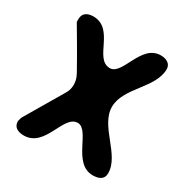

<svg xmlns="http://www.w3.org/2000/svg" viewBox="-162 -846 959 985"><g transform="rotate(30 317.5 -353.0)"><path d="M46 -47C46 -11 77 1 108 1C235 1 233 -194 317 -194C390 -194 397 1 517 1C550 1 581 -9 581 -48C581 -158 427 -239 427 -353C427 -467 574 -548 574 -660C574 -693 545 -707 513 -707C397 -707 392 -519 318 -519C224 -519 241 -707 113 -707C79 -707 53 -692 53 -657V-640C72 -609 156 -465 173 -433C189 -406 201 -384 201 -353C201 -333 197 -317 187 -300C167 -266 73 -107 53 -73C52 -70 47 -56 47 -53C47 -53 46 -48 46 -47Z"/></g></svg>

Font: Asimov Print
Style: Regular
Weight: 500
Designer: Google
Version: Version 2.000980: 2014